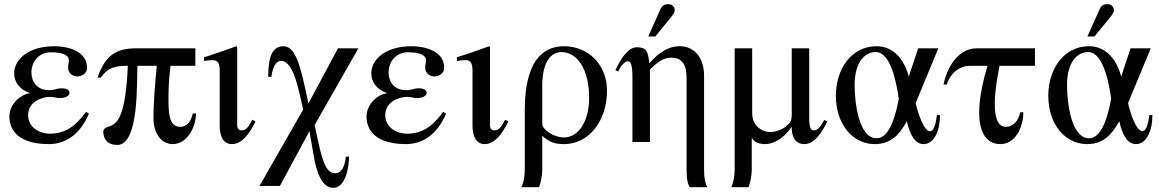

<svg xmlns="http://www.w3.org/2000/svg" viewBox="-20 -682 5568 922"><path d="M393 -145C344 -77 294 -40 220 -40C168 -40 115 -71 115 -129C115 -192 178 -217 222 -217C243 -217 249 -211 266 -211C298 -211 314 -224 314 -237C314 -248 302 -258 276 -258C251 -258 245 -249 215 -249C159 -249 131 -288 131 -334C131 -386 167 -431 224 -431C280 -431 311 -418 311 -391C311 -381 307 -376 307 -357C307 -332 327 -315 351 -315C373 -315 398 -329 398 -357C398 -435 309 -460 242 -460C116 -460 48 -397 48 -329C48 -287 77 -249 125 -235C70 -226 25 -176 25 -122C25 -83 42 10 215 10C290 10 362 -31 407 -136Z M906 -137C893 -82 866 -73 844 -73C814 -73 801 -97 795 -122C789 -147 789 -184 789 -218C789 -278 795 -338 799 -366H918V-450H632C526 -450 482 -404 448 -309H464C499 -360 537 -366 594 -366C582 -107 540 -86 499 -73C485 -69 476 -61 476 -50C476 -15 496 14 543 14C649 14 636 -288 640 -366H733C726 -296 717 -199 717 -112C717 -47 752 10 809 10C880 10 921 -73 921 -137Z M1192 -107C1169 -66 1161 -56 1139 -56C1124 -56 1119 -69 1119 -79V-456L1115 -460C1063 -441 1012 -423 960 -407V-389C979 -393 993 -393 1002 -393C1024 -393 1035 -381 1035 -344V-78C1035 -35 1048 10 1094 10C1146 10 1184 -51 1207 -99Z M1701 -450H1603L1461 -185C1426 -353 1403 -460 1341 -460C1286 -460 1268 -406 1268 -313H1283C1290 -370 1313 -390 1327 -390C1366 -390 1393 -342 1417 -238L1436 -156L1226 211H1324L1466 -52L1487 69C1501 152 1529 220 1580 220C1640 220 1656 120 1656 70H1641C1635 128 1614 150 1590 150C1551 150 1531 106 1508 -2L1491 -82Z M2108 -145C2059 -77 2009 -40 1935 -40C1883 -40 1830 -71 1830 -129C1830 -192 1893 -217 1937 -217C1958 -217 1964 -211 1981 -211C2013 -211 2029 -224 2029 -237C2029 -248 2017 -258 1991 -258C1966 -258 1960 -249 1930 -249C1874 -249 1846 -288 1846 -334C1846 -386 1882 -431 1939 -431C1995 -431 2026 -418 2026 -391C2026 -381 2022 -376 2022 -357C2022 -332 2042 -315 2066 -315C2088 -315 2113 -329 2113 -357C2113 -435 2024 -460 1957 -460C1831 -460 1763 -397 1763 -329C1763 -287 1792 -249 1840 -235C1785 -226 1740 -176 1740 -122C1740 -83 1757 10 1930 10C2005 10 2077 -31 2122 -136Z M2406 -107C2383 -66 2375 -56 2353 -56C2338 -56 2333 -69 2333 -79V-456L2329 -460C2277 -441 2226 -423 2174 -407V-389C2193 -393 2207 -393 2216 -393C2238 -393 2249 -381 2249 -344V-78C2249 -35 2262 10 2308 10C2360 10 2398 -51 2421 -99Z M2500 132C2500 166 2494 196 2484 217H2568C2575 203 2584 167 2584 131V-30C2620 3 2647 10 2689 10C2808 10 2895 -102 2895 -247C2895 -371 2805 -460 2688 -460C2589 -460 2500 -392 2500 -152ZM2584 -273C2584 -369 2617 -432 2676 -432C2750 -432 2809 -352 2809 -212C2809 -102 2760 -22 2688 -22C2641 -22 2584 -58 2584 -88Z M3093 -507H3127L3193 -588C3209 -607 3220 -621 3220 -633C3220 -653 3203 -662 3190 -662C3169 -662 3159 -654 3152 -639ZM3377 217C3366 199 3361 171 3361 132V-319C3361 -400 3319 -460 3243 -460C3197 -460 3151 -438 3099 -379H3098C3092 -436 3084 -455 3038 -455C2995 -455 2960 -398 2935 -345L2949 -339C2958 -358 2976 -388 2997 -388C3005 -388 3017 -379 3017 -313V0H3101V-348C3145 -392 3171 -405 3204 -405C3254 -405 3277 -374 3277 -308V131C3277 186 3284 202 3292 217Z M3938 -106C3916 -65 3905 -56 3886 -56C3875 -56 3866 -67 3866 -113V-450H3782V-136C3782 -102 3776 -94 3759 -79C3734 -56 3699 -48 3678 -48C3637 -48 3592 -80 3592 -138V-450H3508V132C3508 166 3501 196 3492 217H3574C3581 202 3590 167 3590 131V-18H3592C3602 2 3628 10 3655 10C3684 10 3735 -6 3780 -71H3782C3782 -27 3797 10 3843 10C3893 10 3930 -52 3953 -99Z M4479 -129C4472 -72 4460 -52 4446 -52C4416 -52 4387 -141 4377 -187L4486 -450H4389L4344 -314C4326 -386 4277 -460 4190 -460C4068 -460 3994 -350 3994 -223C3994 -87 4073 10 4181 10C4259 10 4300 -37 4335 -100C4349 -35 4374 10 4415 10C4465 10 4494 -53 4494 -129ZM4296 -208C4286 -155 4259 -18 4190 -18C4101 -18 4084 -199 4084 -273C4084 -387 4135 -432 4185 -432C4259 -432 4285 -282 4296 -208Z M4950 -366V-450H4670C4574 -450 4523 -343 4511 -276H4526C4544 -330 4585 -366 4640 -366H4722C4705 -309 4682 -219 4682 -142C4682 -67 4704 10 4785 10C4851 10 4894 -64 4894 -143H4879C4870 -98 4843 -73 4810 -73C4769 -73 4757 -123 4757 -182C4757 -254 4775 -339 4780 -366Z M5202 -507H5236L5302 -588C5318 -607 5329 -621 5329 -633C5329 -653 5312 -662 5299 -662C5278 -662 5268 -654 5261 -639ZM5499 -129C5492 -72 5480 -52 5466 -52C5436 -52 5407 -141 5397 -187L5506 -450H5409L5364 -314C5346 -386 5297 -460 5210 -460C5088 -460 5014 -350 5014 -223C5014 -87 5093 10 5201 10C5279 10 5320 -37 5355 -100C5369 -35 5394 10 5435 10C5485 10 5514 -53 5514 -129ZM5316 -208C5306 -155 5279 -18 5210 -18C5121 -18 5104 -199 5104 -273C5104 -387 5155 -432 5205 -432C5279 -432 5305 -282 5316 -208Z"/></svg>

Font: XITS Math
Style: Regular
Weight: 400
Designer: MicroPress Inc., with final additions and corrections provided by Coen Hoffman, Elsevier (retired)
Version: Version 1.108